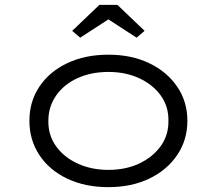

<svg xmlns="http://www.w3.org/2000/svg" viewBox="-20 -760 892 790"><path d="M426 10Q330 10 256.5 -25Q183 -60 142 -122Q101 -184 101 -263Q101 -342 142 -403.5Q183 -465 256.5 -500Q330 -535 426 -535Q521 -535 594 -500Q667 -465 709 -403.5Q751 -342 751 -263Q751 -184 709 -122Q667 -60 594 -25Q521 10 426 10ZM426 -61Q497 -61 552.5 -87Q608 -113 641 -158.5Q674 -204 673 -263Q674 -322 641.5 -367Q609 -412 553 -438Q497 -464 426 -464Q355 -464 299 -438.5Q243 -413 211 -367Q179 -321 179 -263Q178 -204 210.5 -158.5Q243 -113 299.5 -87Q356 -61 426 -61ZM310 -605 277 -633 389 -740H463L575 -633L542 -605L411 -690H441Z"/></svg>

Font: Lexend Peta Light
Style: Regular
Weight: 300
Version: Version 1.007